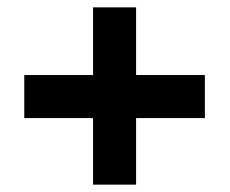

<svg xmlns="http://www.w3.org/2000/svg" viewBox="-20 -615 624 522"><path d="M350 -411H537V-294H350V-113H233V-294H46V-411H233V-595H350Z"/></svg>

Font: Noto Sans Hebrew Thin ExtraBold
Style: Regular
Weight: 800
Version: Version 3.001